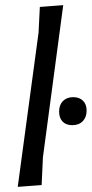

<svg xmlns="http://www.w3.org/2000/svg" viewBox="-20 -723 357 747"><path d="M226 -703 147 -111 142 -3 49 4 130 -596 135 -696ZM265 -345Q289 -345 303 -331Q317 -317 317 -293Q317 -267 302 -251.5Q287 -236 261 -236Q237 -236 223.5 -250Q210 -264 210 -289Q210 -315 225 -330Q240 -345 265 -345Z"/></svg>

Font: Alegreya Sans Medium
Style: Italic
Weight: 500
Italic angle: -7°
Designer: Juan Pablo del Peral
Foundry: Huerta Tipografica
Version: Version 2.007